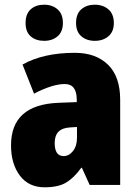

<svg xmlns="http://www.w3.org/2000/svg" viewBox="-20 -788 581 818"><path d="M308 -247V-201Q308 -166 291 -144.5Q274 -123 251 -123Q213 -123 213 -179Q213 -241 277 -245ZM299 -563Q165 -563 76 -513L125 -389Q204 -430 256 -430Q307 -430 307 -363V-353L229 -350Q27 -342 27 -169Q27 -90 64.5 -40Q102 10 170 10Q228 10 261.5 -10Q295 -30 326 -73H329L362 0H492V-363Q492 -462 440 -512.5Q388 -563 299 -563ZM304 -690Q304 -653 326.5 -633.5Q349 -614 384 -614Q419 -614 442 -633.5Q465 -653 465 -690Q465 -728 442 -748Q419 -768 384 -768Q349 -768 326.5 -748.5Q304 -729 304 -690ZM89 -690Q89 -652 111 -633Q133 -614 168 -614Q203 -614 225.5 -633.5Q248 -653 248 -690Q248 -728 225.5 -748Q203 -768 168 -768Q133 -768 111 -748.5Q89 -729 89 -690Z"/></svg>

Font: Noto Sans Display SemiCondensed Black
Style: Regular
Weight: 900
Width: 4
Designer: Monotype Design Team
Foundry: Monotype Imaging Inc.
Version: Version 1.900